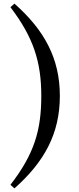

<svg xmlns="http://www.w3.org/2000/svg" viewBox="-20 -843 440 1065"><path d="M209 -311C209 -122 171 10 38 182L60 202C225 56 312 -101 312 -311C312 -520 225 -677 60 -823L38 -803C166 -635 209 -499 209 -311Z"/></svg>

Font: Noto Serif KR
Style: Bold
Weight: 700
Designer: Ryoko NISHIZUKA 西塚涼子 (kana & ideographs); Frank Grießhammer (Latin, Greek & Cyrillic); Wenlong ZHANG 张文龙 (bopomofo); San
Foundry: Adobe
Version: Version 2.001;hotconv 1.1.0;makeotfexe 2.6.0